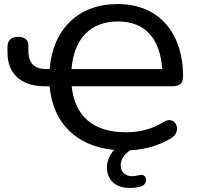

<svg xmlns="http://www.w3.org/2000/svg" viewBox="-20 -734 981 948"><path d="M619 194C638 194 660 192 680 185C713 172 707 119 666 131C654 134 644 136 633 136C601 136 576 118 576 82C576 50 598 24 623 8C701 4 769 -17 827 -53C881 -86 847 -168 788 -132C729 -95 668 -81 601 -81C440 -81 349 -161 334 -308H827C865 -308 884 -319 884 -359C884 -552 781 -714 560 -714C367 -714 241 -590 225 -393H212C155 -393 125 -414 120 -474V-509C120 -534 107 -552 69 -552C36 -552 17 -535 17 -502V-474C17 -376 78 -308 201 -308H225C241 -127 356 -12 543 6C521 32 508 62 508 93C508 155 551 194 619 194ZM562 -628C695 -628 770 -547 781 -393H333C345 -544 428 -628 562 -628Z"/></svg>

Font: Nunito SemiBold
Style: Regular
Weight: 600
Designer: Vernon Adams
Foundry: Vernon Adams
Version: Version 3.602